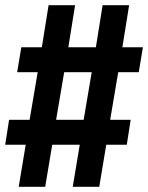

<svg xmlns="http://www.w3.org/2000/svg" viewBox="-30 -737 570 739"><path d="M42 -18 69 -180H-10L5 -276H84L115 -459H36L52 -555H131L157 -717H259L233 -555H339L365 -717H467L441 -555H520L504 -459H425L394 -276H473L458 -180H379L352 -18H250L277 -180H171L144 -18ZM186 -276H292L323 -459H217Z"/></svg>

Font: Iosevka Term Curly Oblique
Style: Bold
Weight: 700
Italic angle: -9°
Designer: Belleve Invis
Foundry: Belleve Invis
Version: Version 32.3.0